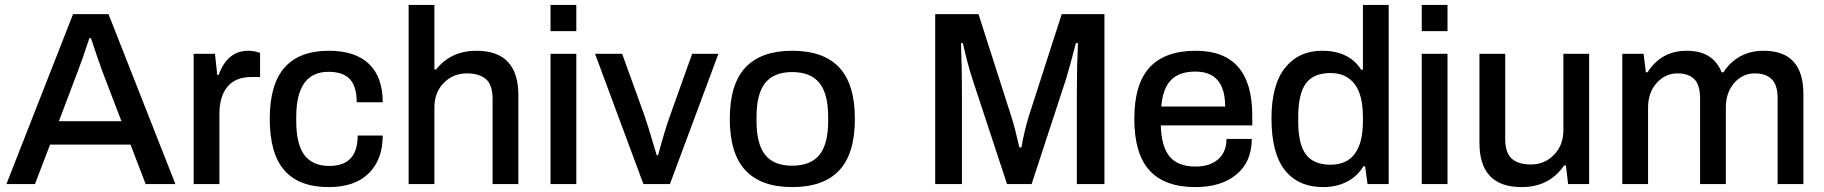

<svg xmlns="http://www.w3.org/2000/svg" viewBox="-20 -743 7361 775"><path d="M5.9 0 274.9 -686H418L688 0H567.9L506.8 -159.2H182.1L121.1 0ZM217.8 -253.9H470.2L393.1 -455.1Q375.5 -502.9 347.2 -588.9H340.8Q308.1 -490.2 293.9 -455.1Z M761.7 0V-525.9H847.7L856.9 -440.9H862.8Q897.9 -538.1 981.9 -538.1Q1004.9 -538.1 1029.8 -529.8V-432.1H994.6Q930.7 -432.1 898.2 -393.1Q865.7 -354 865.7 -282.2V0Z M1306.6 12.2Q1187 12.2 1127.9 -55.4Q1068.8 -123 1068.8 -263.2Q1068.8 -402.3 1128.4 -470.2Q1188 -538.1 1307.6 -538.1Q1414.6 -538.1 1469.7 -484.6Q1524.9 -431.2 1524.9 -330.1H1419.9Q1419.9 -393.1 1392.6 -423.1Q1365.2 -453.1 1305.7 -453.1Q1175.8 -453.1 1175.8 -271V-253.9Q1175.8 -161.6 1208.5 -117.4Q1241.2 -73.2 1309.6 -73.2Q1423.8 -73.2 1423.8 -195.8H1524.9Q1524.9 -99.6 1468.8 -43.7Q1412.6 12.2 1306.6 12.2Z M1629.4 0V-723.1H1733.4V-462.9H1740.7Q1800.3 -538.1 1903.3 -538.1Q2072.3 -538.1 2072.3 -358.9V0H1968.3V-342.8Q1968.3 -400.4 1941.4 -423.6Q1914.6 -446.8 1864.3 -446.8Q1809.1 -446.8 1771.2 -408.4Q1733.4 -370.1 1733.4 -308.1V0Z M2202.1 -617.2V-723.1H2306.2V-617.2ZM2202.1 0V-525.9H2306.2V0Z M2577.1 0 2381.8 -525.9H2491.2L2582 -274.9Q2591.8 -248 2630.9 -116.2H2636.2Q2665 -222.7 2684.1 -274.9L2773.9 -525.9H2879.9L2684.1 0Z M3177.7 12.2Q3052.2 12.2 2989 -55.4Q2925.8 -123 2925.8 -263.2Q2925.8 -403.3 2989 -470.7Q3052.2 -538.1 3177.7 -538.1Q3304.2 -538.1 3367.4 -470.7Q3430.7 -403.3 3430.7 -263.2Q3430.7 -122.6 3367.4 -55.2Q3304.2 12.2 3177.7 12.2ZM3177.7 -74.2Q3252.4 -74.2 3287.6 -117.9Q3322.8 -161.6 3322.8 -253.9V-272Q3322.8 -363.8 3287.6 -408Q3252.4 -452.1 3177.7 -452.1Q3103.5 -452.1 3068.6 -408Q3033.7 -363.8 3033.7 -272V-253.9Q3033.7 -161.6 3068.6 -117.9Q3103.5 -74.2 3177.7 -74.2Z M3754.9 0V-686H3929.7L4063 -270Q4076.2 -229 4094.7 -147.9H4103Q4113.3 -209 4131.8 -271L4265.6 -686H4438V0H4326.7V-376Q4326.7 -478.5 4331.1 -568.8H4322.8Q4301.3 -484.9 4282.7 -422.9L4144 0H4044.9L3905.8 -421.9Q3884.8 -486.8 3866.7 -568.8H3858.9Q3862.8 -471.2 3862.8 -376V0Z M4804.7 12.2Q4681.2 12.2 4619.9 -55.2Q4558.6 -122.6 4558.6 -263.2Q4558.6 -403.8 4620.4 -470.9Q4682.1 -538.1 4806.6 -538.1Q5034.7 -538.1 5034.7 -276.9V-236.8H4665.5Q4668 -150.9 4701.4 -110.8Q4734.9 -70.8 4805.7 -70.8Q4863.8 -70.8 4897.2 -100.3Q4930.7 -129.9 4930.7 -182.1H5032.7Q5032.7 -90.3 4971.2 -39.1Q4909.7 12.2 4804.7 12.2ZM4667.5 -313H4925.3Q4925.3 -454.1 4804.7 -454.1Q4740.2 -454.1 4706.8 -419.9Q4673.3 -385.7 4667.5 -313Z M5321.3 12.2Q5220.7 12.2 5166.5 -55.9Q5112.3 -124 5112.3 -265.1Q5112.3 -401.4 5167.5 -469.7Q5222.7 -538.1 5316.4 -538.1Q5425.3 -538.1 5474.1 -461.9H5481.4V-723.1H5585.4V0H5500L5490.2 -71.8H5483.4Q5457.5 -29.8 5415.5 -8.8Q5373.5 12.2 5321.3 12.2ZM5350.1 -78.1Q5481.4 -78.1 5481.4 -254.9V-269Q5481.4 -360.8 5447.3 -404.5Q5413.1 -448.2 5351.1 -448.2Q5281.7 -448.2 5251 -406Q5220.2 -363.8 5220.2 -271V-252.9Q5220.2 -160.6 5251.5 -119.4Q5282.7 -78.1 5350.1 -78.1Z M5718.8 -617.2V-723.1H5822.8V-617.2ZM5718.8 0V-525.9H5822.8V0Z M6121.6 12.2Q5951.7 12.2 5951.7 -167V-525.9H6055.7V-183.1Q6055.7 -125.5 6082.5 -102.3Q6109.4 -79.1 6159.7 -79.1Q6214.4 -79.1 6252.4 -117.9Q6290.5 -156.7 6290.5 -217.8V-525.9H6394.5V0H6309.6L6300.8 -75.2H6293.5Q6233.9 12.2 6121.6 12.2Z M6528.3 0V-525.9H6614.3L6623.5 -451.2H6630.4Q6685.5 -538.1 6788.6 -538.1Q6895 -538.1 6929.2 -451.2H6936.5Q6963.4 -493.2 7004.6 -515.6Q7045.9 -538.1 7098.6 -538.1Q7259.3 -538.1 7259.3 -363.8V0H7155.3V-345.2Q7155.3 -400.9 7131.1 -423.8Q7106.9 -446.8 7063.5 -446.8Q7013.7 -446.8 6980 -408Q6946.3 -369.1 6946.3 -308.1V0H6842.3V-345.2Q6842.3 -400.9 6818.6 -423.8Q6794.9 -446.8 6751.5 -446.8Q6701.7 -446.8 6667 -408Q6632.3 -369.1 6632.3 -308.1V0Z"/></svg>

Font: Archivo Medium
Style: Regular
Weight: 500
Designer: Hector Gatti
Foundry: Omnibus-Type
Version: Version 2.001